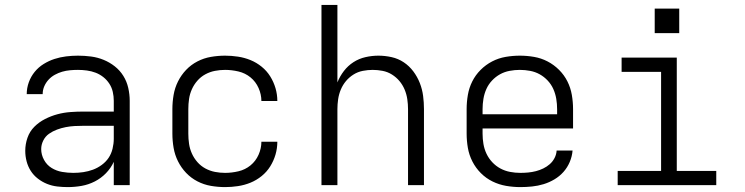

<svg xmlns="http://www.w3.org/2000/svg" viewBox="-20 -755 3040 783"><path d="M256 8Q235 8 213.5 5.5Q192 3 172 -5Q152 -13 134.5 -26.5Q117 -40 105.5 -58Q94 -76 88.5 -97Q83 -118 83 -140Q83 -167 92 -193Q101 -219 120 -238Q139 -257 163.5 -269.5Q188 -282 214 -289Q240 -296 267 -298Q294 -300 321 -300H444V-344Q444 -362 440 -380Q436 -398 426 -413.5Q416 -429 401.5 -440.5Q387 -452 370 -458.5Q353 -465 334.5 -467.5Q316 -470 298 -470Q282 -470 265.5 -468.5Q249 -467 233.5 -462.5Q218 -458 203.5 -450Q189 -442 178 -430Q167 -418 160.5 -403Q154 -388 154 -371H89Q89 -396 97.5 -419.5Q106 -443 121.5 -462Q137 -481 158 -494Q179 -507 202 -514.5Q225 -522 249.5 -525Q274 -528 298 -528Q325 -528 351.5 -524.5Q378 -521 402.5 -511Q427 -501 448 -484.5Q469 -468 483 -445.5Q497 -423 503 -396.5Q509 -370 509 -344V0H444V-95Q432 -69 412 -48.5Q392 -28 366.5 -15Q341 -2 313 3Q285 8 256 8ZM279 -50Q300 -50 320 -53Q340 -56 359 -63Q378 -70 395 -82.5Q412 -95 423 -111.5Q434 -128 439 -148.5Q444 -169 444 -189V-242H321Q302 -242 284 -241Q266 -240 248 -236.5Q230 -233 212.5 -226.5Q195 -220 180 -209.5Q165 -199 156.5 -182Q148 -165 148 -147Q148 -124 159.5 -103Q171 -82 190.5 -70Q210 -58 233 -54Q256 -50 279 -50Z M898 8Q869 8 840 3Q811 -2 785 -15.5Q759 -29 739 -50Q719 -71 706 -97Q693 -123 688 -152Q683 -181 683 -210V-310Q683 -339 688 -368Q693 -397 706 -423Q719 -449 739 -470Q759 -491 785 -504.5Q811 -518 840 -523Q869 -528 898 -528Q924 -528 950.5 -524Q977 -520 1001.5 -510Q1026 -500 1047 -483Q1068 -466 1082 -443.5Q1096 -421 1103.5 -395.5Q1111 -370 1111 -343Q1111 -343 1111 -343Q1111 -343 1111 -343H1046Q1046 -343 1046 -343Q1046 -343 1046 -343Q1046 -370 1034.5 -396Q1023 -422 1001.5 -439.5Q980 -457 952.5 -463.5Q925 -470 898 -470Q877 -470 856.5 -466Q836 -462 817.5 -452Q799 -442 785 -426Q771 -410 762.5 -391Q754 -372 751 -351.5Q748 -331 748 -310V-210Q748 -189 751 -168.5Q754 -148 762.5 -129Q771 -110 785 -94Q799 -78 817.5 -68Q836 -58 856.5 -54Q877 -50 898 -50Q925 -50 952.5 -56.5Q980 -63 1001.5 -80.5Q1023 -98 1034.5 -124Q1046 -150 1046 -177Q1046 -177 1046 -177Q1046 -177 1046 -177H1111Q1111 -177 1111 -177Q1111 -177 1111 -177Q1111 -150 1103.5 -124.5Q1096 -99 1082 -76.5Q1068 -54 1047 -37Q1026 -20 1001.5 -10Q977 0 950.5 4Q924 8 898 8Z M1291 0V-735H1356V-419Q1366 -444 1382.5 -465.5Q1399 -487 1421.5 -501.5Q1444 -516 1470.5 -522Q1497 -528 1523 -528Q1550 -528 1577 -522Q1604 -516 1626.5 -501Q1649 -486 1665.5 -464Q1682 -442 1692 -416.5Q1702 -391 1705.5 -364Q1709 -337 1709 -310V0H1644V-310Q1644 -330 1641 -350.5Q1638 -371 1630 -390Q1622 -409 1609 -424.5Q1596 -440 1578.5 -451Q1561 -462 1540.5 -466Q1520 -470 1500 -470Q1480 -470 1459.5 -466Q1439 -462 1421.5 -451Q1404 -440 1391 -424.5Q1378 -409 1370 -390Q1362 -371 1359 -350.5Q1356 -330 1356 -310V0Z M2102 8Q2073 8 2044 3Q2015 -2 1988.5 -15Q1962 -28 1941 -49Q1920 -70 1906.5 -96.5Q1893 -123 1888 -152Q1883 -181 1883 -210V-310Q1883 -339 1888 -368Q1893 -397 1906 -423Q1919 -449 1940 -470Q1961 -491 1987 -504.5Q2013 -518 2042 -523Q2071 -528 2100 -528Q2129 -528 2158 -523Q2187 -518 2213 -504.5Q2239 -491 2260 -470Q2281 -449 2294 -423Q2307 -397 2312 -368Q2317 -339 2317 -310V-231H1948V-210Q1948 -189 1951.5 -168Q1955 -147 1964 -128Q1973 -109 1987.5 -93.5Q2002 -78 2020.5 -68Q2039 -58 2060 -54Q2081 -50 2102 -50Q2118 -50 2134 -51.5Q2150 -53 2165.5 -57Q2181 -61 2195.5 -68Q2210 -75 2222 -85.5Q2234 -96 2241.5 -110.5Q2249 -125 2250 -141H2315Q2313 -117 2303.5 -94.5Q2294 -72 2278 -54Q2262 -36 2241 -23.5Q2220 -11 2197 -4Q2174 3 2150 5.5Q2126 8 2102 8ZM2252 -289V-310Q2252 -331 2248.5 -352Q2245 -373 2236.5 -392Q2228 -411 2213.5 -426.5Q2199 -442 2181 -452Q2163 -462 2142 -466Q2121 -470 2100 -470Q2079 -470 2058 -466Q2037 -462 2019 -452Q2001 -442 1986.5 -426.5Q1972 -411 1963.5 -392Q1955 -373 1951.5 -352Q1948 -331 1948 -310V-289Z M2499 0V-58H2676V-462H2515V-520H2740V-58H2901V0ZM2750 -620H2650V-720H2750Z"/></svg>

Font: Iosevka SS04 Light Extended
Style: Regular
Weight: 300
Width: 7
Monospace: yes
Designer: Belleve Invis
Foundry: Belleve Invis
Version: Version 19.0.0; ttfautohint (v1.8.4)